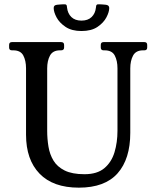

<svg xmlns="http://www.w3.org/2000/svg" viewBox="-20 -854 708 885"><path d="M645.5 -660Q658.5 -660 658.5 -647V-635Q658.5 -622 645.5 -622H639.5Q606.5 -622 593.5 -598Q580.5 -574 580.5 -539V-242Q580.5 -121 521.9 -55Q463.2 11 343.5 11Q224.8 11 162.4 -53.5Q100 -118 100 -233V-539Q100 -574 87.5 -598Q75 -622 41 -622H35Q22 -622 22 -635V-647Q22 -660 35 -660H261.5Q275.5 -660 275.5 -647V-635Q275.5 -622 261.5 -622H256.5Q223.5 -622 210.5 -598Q197.5 -574 197.5 -539V-251Q197.5 -214 203.4 -178.2Q209.2 -142.5 226.4 -114Q243.5 -85.5 277.9 -68.2Q312.3 -51 369.5 -51Q428 -51 461 -78.8Q494 -106.5 507.8 -152.2Q521.5 -198 521.5 -251V-539Q521.5 -574 509 -598Q496.5 -622 462.5 -622H457.5Q444.5 -622 444.5 -635V-647Q444.5 -660 457.5 -660ZM355.5 -711Q310.5 -711 282.1 -730.1Q253.8 -749.2 240.6 -774Q227.5 -798.8 227.5 -817Q227.5 -824.2 231.2 -827.6Q235 -831 242.5 -832Q248.2 -832.5 257.8 -833.4Q267.2 -834.2 272.8 -834.2Q281.8 -835 285.2 -832Q288.8 -829 289 -819Q292 -791.8 309 -775.4Q326 -759 355.5 -759Q385.2 -759 402.2 -775.4Q419.2 -791.8 422.2 -819Q422.5 -829 426 -832Q429.5 -835 438.5 -834.2Q444 -834.2 453.5 -833.4Q463 -832.5 468.5 -832Q483.5 -830 483.5 -817Q483.5 -798.8 470.5 -774Q457.5 -749.2 429.5 -730.1Q401.5 -711 355.5 -711Z"/></svg>

Font: Young Serif Light
Style: Regular
Weight: 300
Designer: Bastien Sozeau
Foundry: NBR — Bastien Sozeau
Version: Version 5.001